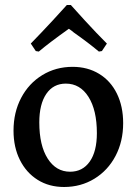

<svg xmlns="http://www.w3.org/2000/svg" viewBox="-20 -735 540 767"><path d="M34 -213Q34 -286 64.5 -344Q95 -402 149 -435Q203 -468 270 -468Q330 -468 376 -440Q422 -412 447 -361Q472 -310 472 -243Q472 -170 441.5 -112Q411 -54 357 -21Q303 12 236 12Q176 12 130.5 -16.5Q85 -45 59.5 -96Q34 -147 34 -213ZM367 -203Q367 -295 333.5 -348Q300 -401 243 -401Q193 -401 165 -360Q137 -319 137 -246Q137 -154 170.5 -101.5Q204 -49 260 -49Q310 -49 338.5 -89.5Q367 -130 367 -203ZM123 -531 103 -561Q145 -604 189.5 -652Q234 -700 247 -715H263Q276 -700 320.5 -651.5Q365 -603 407 -561L387 -531L375 -529Q332 -565 275 -605Q266 -613 255 -620Q175 -563 135 -529Z"/></svg>

Font: Alegreya Medium
Style: Regular
Weight: 500
Designer: Juan Pablo del Peral
Foundry: Huerta Tipografica
Version: Version 2.007; ttfautohint (v1.6)